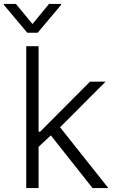

<svg xmlns="http://www.w3.org/2000/svg" viewBox="-51 -964 596 984"><path d="M83.5 0V-727.3H146.7V-288.7H154.5L410.2 -545.5H490.1L256.7 -311.8L504.3 0H423.3L209.5 -270.2L146.7 -211.3V0ZM30.5 -943.9 115.4 -840.9 200.3 -943.9H262.1V-938.9L142 -796.2H88.8L-31.2 -938.9V-943.9Z"/></svg>

Font: Inter Zeller Light
Style: Regular
Weight: 300
Designer: Rasmus Andersson; Joe Bland
Foundry: zeller
Version: Version 3.015;git-dec3a8cb1